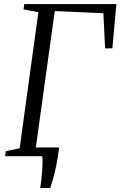

<svg xmlns="http://www.w3.org/2000/svg" viewBox="-20 -763 588 938"><path d="M176.5 155.5Q179.5 137.5 182 116Q184.5 94.5 186 72.8Q187.5 51 187.8 32Q188 13 186.5 0L141 -42.5H269Q262.5 8 254.8 46Q247 84 239.2 110.8Q231.5 137.5 225.5 155.5ZM5 0 8 -24.5 76 -38.5 167.5 -703.5 95 -717 98.5 -743H548.5L529 -527L493.5 -526.5L485 -698.5L247.5 -709L154.5 -38.5L263 -24.5L260 0Z"/></svg>

Font: Merriweather 96pt Light
Style: Italic
Weight: 300
Italic angle: -7.8°
Version: Version 2.101